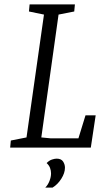

<svg xmlns="http://www.w3.org/2000/svg" viewBox="-20 -668 484 869"><path d="M26 0 29 -32 100 -46 179 -602 111 -616 114 -648H319L316 -616L245 -602L167 -46L208 -42H335L367 -146H413L391 0ZM185 181Q197 169 204 151Q211 133 211 117Q211 104 206.5 92Q202 80 191 70Q203 58 215.5 54Q228 50 236 50Q257 50 265.5 63Q274 76 274 91Q274 115 257.5 141Q241 167 218 181Z"/></svg>

Font: Faustina Light
Style: Italic
Weight: 300
Italic angle: -8°
Designer: Alfonso Garcia
Foundry: http://www.omnibus-type.com
Version: Version 1.200